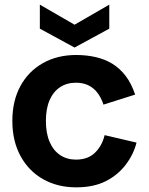

<svg xmlns="http://www.w3.org/2000/svg" viewBox="-20 -797 641 824"><path d="M307 7Q227 7 165 -28Q103 -63 68 -127.5Q33 -192 33 -278Q33 -364 67.5 -427.5Q102 -491 164 -526Q226 -561 307 -561Q351 -561 390.5 -552Q430 -543 462 -523.5Q494 -504 519 -471.5Q544 -439 560 -391L424 -348Q409 -394 379.5 -418Q350 -442 306 -442Q267 -442 238 -423Q209 -404 193 -367.5Q177 -331 177 -278Q177 -225 193 -188Q209 -151 238 -131.5Q267 -112 306 -112Q357 -112 387.5 -141.5Q418 -171 429 -217L566 -185Q553 -134 519.5 -90Q486 -46 434 -19.5Q382 7 307 7ZM300 -593 151 -674V-777L300 -691L449 -777V-674Z"/></svg>

Font: Parkinsans SemiBold
Style: Regular
Weight: 600
Designer: Red Stone, Indian Type Foundry
Foundry: Indian Type Foundry
Version: Version 1.000